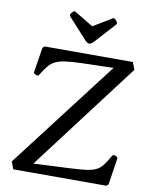

<svg xmlns="http://www.w3.org/2000/svg" viewBox="-105 -1077 919 1154"><g transform="rotate(10 355.0 -500.0)"><path d="M170 -55 385 -65Q450 -68 488.5 -73Q527 -78 550 -89.5Q573 -101 590 -123.5Q607 -146 628 -183Q631 -190 640.5 -189Q650 -188 657 -182Q664 -176 661 -169L637 -10L625 0H57L40 -45L545 -705L355 -700Q291 -698 252 -692.5Q213 -687 190 -675Q167 -663 150 -642Q133 -621 112 -587Q109 -580 100 -581Q91 -582 83.5 -588Q76 -594 79 -601L103 -750L115 -760H653L670 -715ZM235 -964 346 -842Q363 -823 374.5 -823Q386 -823 404 -842L515 -964Q521 -971 516 -980Q511 -989 503 -995.5Q495 -1002 491 -999L375 -929L259 -999Q255 -1002 247 -995.5Q239 -989 234 -980Q229 -971 235 -964Z"/></g></svg>

Font: Anvers
Style: Regular
Weight: 400
Designer: Ishtar van Looy
Version: Version 1.000